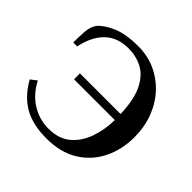

<svg xmlns="http://www.w3.org/2000/svg" viewBox="-176 -846 1032 1032"><g transform="rotate(45 340.0 -330.0)"><path d="M313 20Q208 20 140 -19Q72 -58 25 -141L60 -168Q96 -98 155 -61.5Q214 -25 283 -25Q361 -25 408.5 -65Q456 -105 479 -170Q502 -235 503 -310H193V-355H502Q498 -463 467.5 -524Q437 -585 389 -610Q341 -635 283 -635Q200 -635 149.5 -586.5Q99 -538 80 -447H50Q50 -491 53 -532Q56 -573 76 -599Q104 -631 161.5 -655.5Q219 -680 313 -680Q384 -680 444 -652.5Q504 -625 549 -576Q594 -527 618.5 -461.5Q643 -396 643 -320Q643 -224 604.5 -147Q566 -70 492.5 -25Q419 20 313 20Z"/></g></svg>

Font: El Messiri
Style: Bold
Weight: 700
Designer: Mohamed Gaber
Foundry: Kief Type Foundry
Version: Version 2.020; ttfautohint (v1.8.3)